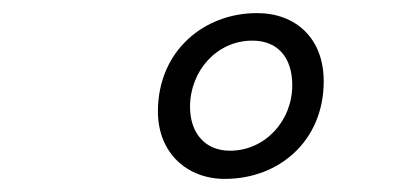

<svg xmlns="http://www.w3.org/2000/svg" viewBox="-20 -705 640 293"><path d="M323 -432C406 -432 474 -490 474 -581C474 -646 432 -685 372 -685C291 -685 221 -627 221 -535C221 -471 266 -432 323 -432ZM331 -475C292 -475 270 -503 270 -542C270 -597 311 -643 365 -643C405 -643 426 -616 426 -575C426 -520 384 -475 331 -475Z"/></svg>

Font: Source Code Variable
Style: Italic
Weight: 400
Italic angle: -11°
Monospace: yes
Designer: Paul D. Hunt, Teo Tuominen
Foundry: Adobe Systems Incorporated
Version: Version 1.005;PS 1.0;hotconv 16.6.54;makeotf.lib2.5.65590